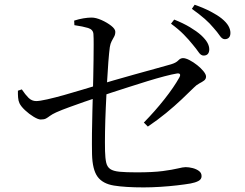

<svg xmlns="http://www.w3.org/2000/svg" viewBox="-20 -811 1040 814"><path d="M843.2 -575.4Q831.7 -575.4 822 -589.7Q812.3 -604 796.6 -622.6Q781.2 -642 759.2 -664.5Q737.3 -686.9 705 -710.5L718.5 -728Q757 -712.7 785.4 -695.6Q813.8 -678.6 832.5 -661.9Q851.5 -644.1 859.3 -629.8Q867.2 -615.6 867.2 -601.6Q867.2 -589.3 861.1 -582.3Q855.1 -575.4 843.2 -575.4ZM589.1 -16.5Q511.1 -16.5 463.1 -24.3Q415.2 -32.1 393.5 -62Q371.8 -91.9 370.2 -157.1Q369.4 -197.1 369.9 -245.4Q370.4 -293.7 371.7 -339.6Q373 -385.5 373.8 -417.8Q374.5 -450 375.4 -486.1Q376.3 -522.1 376.6 -557.2Q376.9 -592.2 377.1 -620.9Q377.3 -649.7 376.1 -666.5Q374.9 -685.8 353.4 -692.4Q331.9 -699 295.4 -704.3L294.4 -723.6Q314.4 -730.1 333.7 -733.3Q353.1 -736.5 368.3 -736.5Q386.5 -736.5 410.3 -726Q434 -715.4 451.5 -701.7Q468.9 -688 468.9 -676.2Q468.9 -664.7 464 -655.9Q459.1 -647.2 453.6 -636.9Q448 -626.5 445.6 -611.4Q442.6 -589.5 439.4 -548.9Q436.2 -508.3 433.5 -457.8Q430.8 -407.3 428.5 -354.2Q426.1 -301.2 425.3 -253.5Q424.5 -205.8 425.3 -170.8Q426.1 -140.1 430.2 -121.8Q434.3 -103.5 447.2 -94.5Q460 -85.5 486.8 -82.9Q513.6 -80.3 559.2 -80.3Q628.5 -80.3 670.1 -85.8Q711.7 -91.4 734.1 -96.9Q756.4 -102.4 767.3 -102.4Q780.9 -102.4 796.7 -98.4Q812.4 -94.4 823.5 -86.2Q834.6 -78 834.6 -64.3Q834.6 -50.8 821.3 -43.8Q807.9 -36.7 787.9 -33.1Q765.5 -29.2 731.3 -25.2Q697.2 -21.2 660 -18.9Q622.8 -16.5 589.1 -16.5ZM589.8 -291.4Q637.4 -339.9 677.4 -390.7Q717.4 -441.5 740 -482Q745.6 -491.8 742.7 -496.5Q739.8 -501.2 728.8 -499.2Q710.2 -496.2 677.3 -487.6Q644.5 -479 605.4 -467Q566.2 -455 526.1 -442Q485.9 -429 451.1 -417.8Q416.3 -406.6 393.7 -398.4Q368.9 -390.4 337.3 -379.3Q305.6 -368.2 274.2 -356.8Q242.7 -345.5 218.4 -334.7Q200.9 -326.6 191.7 -319.7Q182.6 -312.7 174.8 -308.5Q167 -304.3 152.7 -304.3Q142 -304.3 122.7 -315.9Q103.4 -327.6 86.3 -343.6Q69.2 -359.6 62.6 -373.3Q57.7 -383.6 56.7 -397.9Q55.6 -412.1 56 -426.5L72.5 -432Q87.2 -409.9 101 -396.2Q114.9 -382.5 133.4 -382.5Q147.8 -382.5 180.4 -389.8Q213.1 -397.2 252.8 -408.4Q292.6 -419.6 329.4 -430.8Q366.2 -442 389.2 -448.8Q418.4 -457.6 461 -470Q503.6 -482.4 549.8 -495.2Q596.1 -508.1 637.3 -519.4Q678.6 -530.7 704.9 -538.3Q726.4 -544.7 735.7 -554.7Q744.9 -564.6 755.8 -564.6Q767.3 -564.6 783.7 -556Q800.1 -547.5 816.1 -534.8Q832 -522.1 842.8 -508.8Q853.5 -495.6 853.5 -486.2Q853.5 -475.9 845.3 -469.6Q837 -463.4 825 -457.3Q813 -451.1 801.7 -439.4Q781 -418.9 750.6 -390.1Q720.2 -361.3 683.7 -331.4Q647.3 -301.6 606.8 -274.4ZM933.1 -644.9Q921.8 -644.9 911.7 -659.8Q901.6 -674.7 885.3 -692.9Q869.3 -712.3 848.4 -730.7Q827.6 -749 793.5 -773.6L805.2 -790.9Q844.7 -777 873.2 -762Q901.7 -747.1 919.7 -732.7Q939.5 -716.5 948.2 -701.4Q956.9 -686.3 956.9 -671.4Q956.9 -658.2 950.4 -651.5Q944 -644.9 933.1 -644.9Z"/></svg>

Font: Noto Serif SC ExtraLight
Style: Regular
Weight: 200
Designer: Ryoko NISHIZUKA 西塚涼子 (kana & ideographs); Frank Grießhammer (Latin, Greek & Cyrillic); Wenlong ZHANG 张文龙 (bopomofo); San
Foundry: Adobe
Version: Version 2.002-H1;hotconv 1.1.0;makeotfexe 2.6.0